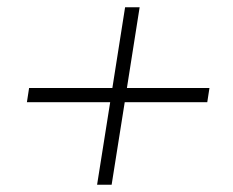

<svg xmlns="http://www.w3.org/2000/svg" viewBox="-20 -548 640 528"><path d="M247 -40 283 -267H54L60 -306H289L324 -528H364L329 -306H556L550 -267H323L287 -40Z"/></svg>

Font: Mulish ExtraLight
Style: Italic
Weight: 200
Italic angle: -9°
Designer: Vernon Adams
Foundry: Vernon Adams
Version: Version 3.603